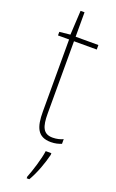

<svg xmlns="http://www.w3.org/2000/svg" viewBox="-168 -698 579 959"><g transform="rotate(20 121.0 -218.0)"><path d="M167 -14C116 -14 103 -49 103 -119V-503H224V-527H103V-657H82L75 -528L18 -522V-503H77V-120C77 -37 95 10 166 10C190 10 206 5 222 -1V-26C208 -19 188 -14 167 -14ZM188 70V61H158C153 102 129 178 115 212V221H129C156 175 176 118 188 70Z"/></g></svg>

Font: Noto Sans Lao UI Cond Thin
Style: Regular
Weight: 100
Width: 3
Designer: Monotype Design Team
Foundry: Monotype Imaging Inc.
Version: Version 2.000